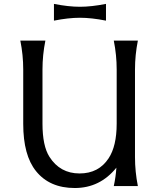

<svg xmlns="http://www.w3.org/2000/svg" viewBox="-20 -943 802 973"><path d="M253.4 -923.3Q326.7 -908.7 385.3 -908.7Q442.9 -908.7 517.1 -923.3V-838.4Q443.4 -853 385.3 -853Q326.7 -853 253.4 -838.4ZM678.7 0H556.6Q566.9 -47.4 569.8 -93.3Q486.8 9.8 358.9 9.8Q231.4 9.8 162.6 -75.7Q97.7 -155.8 97.7 -315.4V-590.8Q97.7 -664.1 83 -737.3H210Q195.3 -664.1 195.3 -590.8V-316.4Q195.3 -203.6 230.5 -148.4Q284.2 -64 383.3 -64Q480 -64 530.3 -140.6Q571.3 -202.6 571.3 -316.4V-590.8Q571.3 -664.1 556.6 -737.3H678.7Q664.1 -664.1 664.1 -590.8V-146.5Q664.1 -73.2 678.7 0Z"/></svg>

Font: Classica
Style: Book
Weight: 400
Designer: Wojciech Kalinowski "wmk69" (wmk69@o2.pl)
Foundry: Wojciech Kalinowski "wmk69" (wmk69@o2.pl)
Version: Version 2.1.1; 2021-05-14